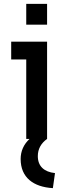

<svg xmlns="http://www.w3.org/2000/svg" viewBox="-20 -720 341 995"><path d="M116 0H133C103 28 87 63 87 104C87 200 153 249 254 255L265 177C209 171 176 142 176 89C176 52 193 22 224 0V-504H38V-412H116ZM116 -592H224V-700H116Z"/></svg>

Font: Finlandica Medium
Style: Regular
Weight: 500
Designer: Niklas Ekholm, Juho Hiilivirta, Jaakko Suomalainen
Foundry: Helsinki Type Studio
Version: Version 2.000;Glyphs 3.2 (3202)